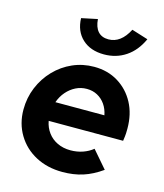

<svg xmlns="http://www.w3.org/2000/svg" viewBox="-114 -846 805 942"><g transform="rotate(15 288.0 -375.0)"><path d="M291 10Q215 10 155.5 -21.5Q96 -53 62 -109.5Q28 -166 28 -237Q28 -297 50 -350Q72 -403 111 -443.5Q150 -484 201 -506.5Q252 -529 310 -529Q379 -529 432 -496.5Q485 -464 515 -408Q545 -352 545 -278Q545 -267 544.5 -254Q544 -241 540 -215H162Q168 -182 187 -156.5Q206 -131 235.5 -117Q265 -103 302 -103Q335 -103 364 -113Q393 -123 415 -141L490 -54Q442 -20 395 -5Q348 10 291 10ZM170 -312H419Q413 -343 397 -366Q381 -389 357 -402Q333 -415 303 -415Q273 -415 247 -402Q221 -389 201 -366Q181 -343 170 -312ZM339 -600Q270 -600 228.5 -638.5Q187 -677 185 -743L266 -760Q269 -719 288 -698Q307 -677 341 -677Q404 -677 443 -753L526 -727Q498 -665 449.5 -632.5Q401 -600 339 -600Z"/></g></svg>

Font: Red Hat Display ExtraBold
Style: Italic
Weight: 800
Italic angle: -12°
Designer: Pentagram, MCKL
Foundry: Pentagram, MCKL
Version: Version 1.023